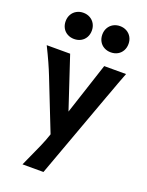

<svg xmlns="http://www.w3.org/2000/svg" viewBox="-180 -850 903 1177"><g transform="rotate(20 271.0 -261.5)"><path d="M274.4 -161.1 384.8 -498H527.3Q499.5 -426.3 476.1 -360.4Q469.7 -342.8 462.9 -325.2L256.8 239.3H120.1L138.2 199.2Q167.5 135.7 186.5 92Q205.6 48.3 218.8 7.8V7.3L87.9 -324.7Q59.6 -397.5 9.8 -498H162.6ZM393.1 -761.7Q417.5 -761.7 437 -750.7Q456.5 -739.7 467.5 -720.2Q478.5 -700.7 478.5 -676.3Q478.5 -651.4 467.5 -631.8Q456.5 -612.3 437.3 -601.6Q418 -590.8 393.1 -590.8Q368.7 -590.8 349.1 -601.6Q329.6 -612.3 318.6 -631.8Q307.6 -651.4 307.6 -676.3Q307.6 -700.7 318.6 -720.2Q329.6 -739.7 349.1 -750.7Q368.7 -761.7 393.1 -761.7ZM153.8 -761.7Q178.2 -761.7 197.8 -750.7Q217.3 -739.7 228.3 -720.2Q239.3 -700.7 239.3 -676.3Q239.3 -651.4 228.3 -631.8Q217.3 -612.3 198 -601.6Q178.7 -590.8 153.8 -590.8Q129.4 -590.8 109.9 -601.6Q90.3 -612.3 79.3 -631.8Q68.4 -651.4 68.4 -676.3Q68.4 -700.7 79.3 -720.2Q90.3 -739.7 109.9 -750.7Q129.4 -761.7 153.8 -761.7Z"/></g></svg>

Font: Lesson One
Style: Bold
Weight: 700
Designer: But Ko, Victor Gaultney, Annie Olsen, Julie Remington, Don Collingsworth, Eric Hays, Becca Hirsbrunner
Version: Version 1.100